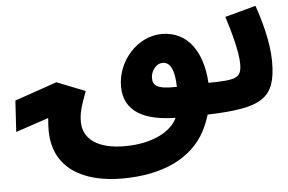

<svg xmlns="http://www.w3.org/2000/svg" viewBox="-53 -571 1377 918"><g transform="rotate(-5 636.0 -111.5)"><path d="M899 82C911 59 922 32 931 3C1194 -5 1260 -46 1260 -223C1260 -317 1228 -426 1204 -495L1056 -455C1078 -385 1107 -285 1107 -225C1107 -158 1084 -149 948 -148C939 -301 868 -400 746 -400C628 -400 529 -288 530 -165C531 -44 631 3 777 5C749 66 662 119 523 119C394 119 324 67 324 -15C324 -56 332 -85 360 -160L224 -214L21 -144L12 6L170 -47C168 -25 167 -5 167 12C167 196 314 272 498 272C694 272 832 205 899 82ZM681 -195C681 -223 703 -262 738 -262C774 -262 794 -225 796 -142C695 -139 681 -161 681 -195Z"/></g></svg>

Font: Noto Sans Arabic UI XBd
Style: Regular
Weight: 800
Designer: Monotype Design Team, Nadine Chahine and Nizar Qandah
Foundry: Monotype Imaging Inc.
Version: Version 2.010